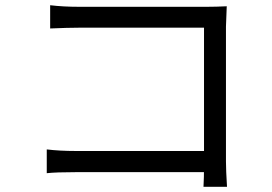

<svg xmlns="http://www.w3.org/2000/svg" viewBox="-20 -706 1040 735"><path d="M281 -680H774Q808 -680 848 -682Q845 -613 845 -604V-88Q845 -55 849 9H759Q761 -23 761 -79V-600H282Q241 -600 172 -597V-686Q222 -680 281 -680ZM270 -128H806V-47H272Q195 -47 159 -43V-134Q209 -128 270 -128Z"/></svg>

Font: Merged Yaku Han JP
Style: Regular
Weight: 400
Designer: Ryoko NISHIZUKA 西塚涼子 (kana, bopomofo & ideographs); Paul D. Hunt (Latin, Greek & Cyrillic); Sandoll Communications 산돌커뮤니
Foundry: Adobe
Version: Version 2.004